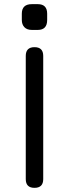

<svg xmlns="http://www.w3.org/2000/svg" viewBox="-20 -904 332 924"><path d="M133 -760Q110 -760 97.5 -773Q85 -786 85 -808V-838Q85 -884 133 -884H162Q207 -884 207 -838V-808Q207 -760 162 -760ZM188 -42Q188 0 146 0Q104 0 104 -42V-635Q104 -677 146 -677Q188 -677 188 -635Z"/></svg>

Font: Jura
Style: Bold
Weight: 700
Designer: Daniel Johnson, Alexei Vanyashin
Foundry: Daniel Johnson
Version: Version 5.103